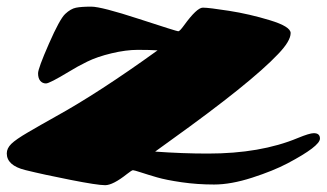

<svg xmlns="http://www.w3.org/2000/svg" viewBox="-31 -538 978 575"><path d="M520 -461.9Q558.6 -515.1 576.4 -515.1Q594.2 -515.1 655 -505.6Q715.8 -496.1 777.6 -477.3Q839.4 -458.5 839.4 -439Q839.4 -415 801.8 -376Q720.2 -289.6 479.5 -117.2Q446.8 -93.8 433.6 -84Q515.6 -78.1 591.8 -78.1Q749 -78.1 860.4 -124.5Q896 -139.2 908.7 -139.2Q927.2 -139.2 927.2 -123Q927.2 -100.1 830.1 -48.8Q787.6 -26.4 724.1 -5.9Q660.6 14.6 610.1 14.6Q559.6 14.6 512.9 7.8Q466.3 1 439.5 -6.8Q412.6 -14.6 391.6 -21.5Q370.6 -28.3 367.2 -28.3Q363.8 -28.3 349.6 -17.1Q307.1 16.6 283.9 16.6Q260.7 16.6 180.2 0.7Q99.6 -15.1 44.4 -28.8Q-10.7 -42.5 -10.7 -78.6Q-10.7 -93.8 2.9 -107.2Q16.6 -120.6 53 -141.8Q89.4 -163.1 135.7 -189Q264.2 -259.8 440.9 -387.2Q417 -388.7 381.6 -388.7Q346.2 -388.7 303.2 -378.4Q260.3 -368.2 230 -353.3Q199.7 -338.4 175.3 -323.2Q117.2 -288.1 106.7 -288.1Q96.2 -288.1 89.6 -295.9Q83 -303.7 83 -318.4Q83 -333 115.5 -407Q147.9 -481 164.3 -496.3Q180.7 -511.7 196.5 -514.9Q212.4 -518.1 242.4 -518.1Q272.5 -518.1 385.5 -481.2Q498.5 -444.3 502.9 -444.3Q507.3 -444.3 520 -461.9Z"/></svg>

Font: Sonsie One
Style: Regular
Weight: 400
Designer: Riccardo De Franceschi
Foundry: Sorkin Type Co
Version: Version 1.003